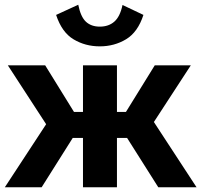

<svg xmlns="http://www.w3.org/2000/svg" viewBox="-37 -791 850 811"><path d="M457 0V-515.1H313.5V0ZM631.6 0H793.2L579.8 -326.4L486.1 -230ZM384 -318.1V-208.3H569.1L769 -515.1H616.7L494.9 -318.1ZM138.9 0 283.7 -229.7 196.8 -325.7 -16.6 0ZM384 -318.1H275.6L153.8 -515.1H-3.9L195.6 -208.3H384ZM384.5 -678.5Q348.4 -678.5 326 -699.2Q303.7 -720 293.5 -771L200 -728Q224.1 -654.5 273.7 -624.9Q323.2 -595.2 384.5 -595.2Q445.8 -595.2 495.6 -625.2Q545.4 -655.3 568.8 -728L480.5 -770Q470.2 -720.9 446 -699.7Q421.9 -678.5 384.5 -678.5Z"/></svg>

Font: Roboto Flex
Style: Regular
Weight: 400
Designer: Berlow after Robertson
Foundry: Google
Version: Version 3.200;gftools[0.9.32]